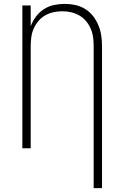

<svg xmlns="http://www.w3.org/2000/svg" viewBox="-20 -763 640 988"><path d="M462 205V-525Q462 -548 459 -571Q456 -594 447 -615Q438 -636 423 -654Q408 -672 388 -683.5Q368 -695 345.5 -700Q323 -705 300 -705Q277 -705 254.5 -700Q232 -695 212 -683.5Q192 -672 177 -654Q162 -636 153 -615Q144 -594 141 -571Q138 -548 138 -525V0H95V-735H138V-628Q148 -655 165 -677.5Q182 -700 205.5 -715.5Q229 -731 257 -737Q285 -743 313 -743Q341 -743 368 -737Q395 -731 418.5 -716.5Q442 -702 459 -680Q476 -658 486.5 -632.5Q497 -607 501 -580Q505 -553 505 -525V205Z"/></svg>

Font: Iosevka Curly XLtEx
Style: Regular
Weight: 200
Width: 7
Monospace: yes
Designer: Belleve Invis
Foundry: Belleve Invis
Version: Version 11.1.0; ttfautohint (v1.8.3)